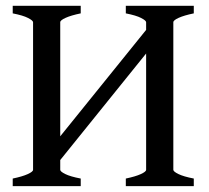

<svg xmlns="http://www.w3.org/2000/svg" viewBox="-20 -635 714 655"><path d="M409.2 0V-25.9Q441.9 -32.7 460.2 -41Q478.5 -49.3 478.5 -55.7V-559.1Q478.5 -564.9 461.4 -573.7Q444.3 -582.5 409.2 -589.4V-615.2H641.1V-589.4Q607.9 -582.5 589.6 -574.2Q571.3 -565.9 571.3 -559.1V-55.7Q571.3 -49.8 588.6 -41.3Q606 -32.7 641.1 -25.9V0ZM23.4 0V-25.9Q56.2 -32.7 74.5 -41Q92.8 -49.3 92.8 -55.7V-559.1Q92.8 -564.9 75.7 -573.7Q58.6 -582.5 23.4 -589.4V-615.2H255.4V-589.4Q222.2 -582.5 203.9 -574.2Q185.5 -565.9 185.5 -559.1V-55.7Q185.5 -49.8 202.6 -41.3Q219.7 -32.7 255.4 -25.9V0ZM152.3 -47.9V-128.9L501.5 -561.5V-481Z"/></svg>

Font: Gentium Book Plus
Style: Regular
Weight: 400
Designer: Victor Gaultney, Annie Olsen, Iska Routamaa, Becca Hirsbrunner
Foundry: SIL International
Version: Version 6.101